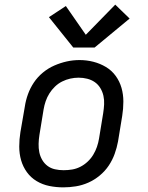

<svg xmlns="http://www.w3.org/2000/svg" viewBox="-20 -800 640 828"><path d="M253 8Q222 8 192.5 2Q163 -4 138 -19Q113 -34 96 -57.5Q79 -81 71 -109Q63 -137 63 -168Q63 -199 68 -230L87 -340Q91 -367 100.5 -393.5Q110 -420 126 -444Q142 -468 165 -487Q188 -506 214.5 -517.5Q241 -529 268 -535Q295 -541 323 -541Q354 -541 383 -533.5Q412 -526 437 -511Q462 -496 479 -472.5Q496 -449 504 -421Q512 -393 512 -362Q512 -331 507 -300L489 -190Q484 -163 474.5 -136.5Q465 -110 449 -86Q433 -62 410 -43Q387 -24 361 -12.5Q335 -1 307.5 3.5Q280 8 253 8ZM254 -66Q273 -66 291 -69Q309 -72 326 -80.5Q343 -89 357.5 -102.5Q372 -116 382 -132.5Q392 -149 398 -166.5Q404 -184 407 -202L425 -312Q428 -331 429 -350Q430 -369 426 -387Q422 -405 412.5 -420.5Q403 -436 388.5 -446Q374 -456 356 -460.5Q338 -465 319 -465Q301 -465 283 -461Q265 -457 248 -448.5Q231 -440 217 -426.5Q203 -413 193 -397Q183 -381 177 -363.5Q171 -346 168 -328L150 -218Q147 -199 146.5 -180Q146 -161 149.5 -143.5Q153 -126 162 -110.5Q171 -95 185 -84.5Q199 -74 217 -70Q235 -66 254 -66ZM388 -595H296L191 -726L264 -774L350 -650L477 -780L539 -720Z"/></svg>

Font: Iosevka Slab Extended Oblique
Style: Regular
Weight: 400
Width: 7
Italic angle: -9°
Monospace: yes
Designer: Belleve Invis
Foundry: Belleve Invis
Version: Version 11.1.0; ttfautohint (v1.8.3)